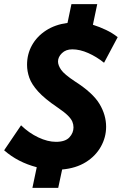

<svg xmlns="http://www.w3.org/2000/svg" viewBox="-52 -810 590 930"><path d="M-32 -82 50 -203Q88 -166 133.5 -144.5Q179 -123 219 -123Q264 -123 284 -144.5Q304 -166 304 -193Q304 -207 298.5 -220.5Q293 -234 276.5 -250.5Q260 -267 226 -290Q164 -332 132.5 -367Q101 -402 90 -433.5Q79 -465 79 -496Q79 -548 103 -591Q127 -634 171 -662.5Q215 -691 275 -699L294 -790H419L398 -690Q430 -680 461.5 -665Q493 -650 518 -630L452 -506Q416 -535 375.5 -553Q335 -571 298 -571Q267 -571 248 -552.5Q229 -534 229 -512Q229 -494 244 -472Q259 -450 312 -415Q398 -360 430 -306.5Q462 -253 462 -196Q462 -145 436.5 -99.5Q411 -54 363.5 -24.5Q316 5 249 11L230 100H105L126 0Q34 -24 -32 -82Z"/></svg>

Font: Radio Canada Condensed
Style: Bold Italic
Weight: 700
Width: 3
Italic angle: -12°
Designer: Charles Daoud, Etienne Aubert Bonn, Alexandre Saumier Demers, Jacques Le Bailly
Foundry: Radio-Canada
Version: Version 2.104; ttfautohint (v1.8.4.7-5d5b);gftools[0.9.28.de